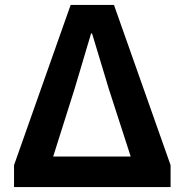

<svg xmlns="http://www.w3.org/2000/svg" viewBox="-20 -760 750 780"><path d="M37 0H673V-89L443 -740H267L37 -89ZM196 -124 283 -399 350 -624H354L422 -399L511 -124Z"/></svg>

Font: Noto Sans CJK JP Bold
Style: Regular
Weight: 700
Designer: Ryoko NISHIZUKA (kana & ideographs); Paul D. Hunt (Latin, Greek & Cyrillic); Wenlong ZHANG (bopomofo); Sandoll Communica
Foundry: Adobe Systems Incorporated
Version: Version 1.004;PS 1.004;hotconv 1.0.82;makeotf.lib2.5.63406